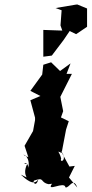

<svg xmlns="http://www.w3.org/2000/svg" viewBox="-20 -818 410 860"><path d="M213 5C184 45 270 -9 273 21C289 28 308 -28 326 22L289 -23L315 -75L291 -72L252 -143C287 -100 245 -85 254 -108C246 -141 230 -144 256 -133L276 -238L288 -275L253 -292L263 -320L246 -405L242 -368L302 -487H278L296 -534L249 -500L209 -539L174 -528L169 -484L116 -411L161 -388L116 -369L137 -291V-280L128 -231L90 -165L107 -114C54 -133 120 -133 107 -66C105 -102 72 -80 102 -84C72 -23 129 -11 73 -36C93 -18 132 20 152 -16C141 27 122 -8 135 -10C181 -26 158 -1 198 7ZM256 -772 251 -704 259 -681 174 -684V-564L212 -569L265 -639L292 -679L321 -665L370 -698V-780L326 -798L318 -797L229 -782Z"/></svg>

Font: Asimov Aggro
Style: CondIt
Weight: 500
Designer: Google
Version: Version 2.000980; 2014